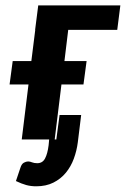

<svg xmlns="http://www.w3.org/2000/svg" viewBox="-20 -504 455 694"><path d="M118.2 -484.4H415L403.8 -396H226.6L212.9 -283.2H293L281.7 -198.7H202.1L177.7 0H183.6L195.3 -88.4H273.4L261.2 10.7Q257.3 41 246.8 69.6Q236.3 98.1 218 120.4Q199.7 142.6 173.1 156Q146.5 169.4 110.8 169.4Q91.3 169.4 74.7 164.8Q58.1 160.2 37.6 150.4L53.7 102.5Q58.1 88.4 66.4 84Q74.7 79.6 81.5 79.6Q88.4 79.6 95.9 82.8Q103.5 85.9 114.7 85.9Q133.8 85.9 142.8 68.8Q151.9 51.8 155.8 20.5L157.7 0H58.6L83 -198.7H14.6L25.9 -283.2H93.3L107.4 -396H106.9Z"/></svg>

Font: Carlito
Style: Bold Italic
Weight: 700
Italic angle: -7°
Designer: Lukasz Dziedzic
Foundry: tyPoland Lukasz Dziedzic
Version: Version 1.104